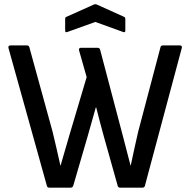

<svg xmlns="http://www.w3.org/2000/svg" viewBox="-20 -864 877 884"><path d="M291 -717 419 -763 546 -717C553 -714 557 -716 557 -723V-776C557 -783 555 -785 550 -787L426 -843C422 -845 416 -845 412 -843L287 -787C282 -785 280 -783 280 -776V-723C280 -716 284 -714 291 -717ZM207 0H305C311 0 315 -3 317 -8L384 -238C396 -282 409 -325 421 -369H423C434 -324 446 -280 458 -236L522 -8C523 -3 527 0 534 0H636C642 0 646 -3 647 -8L817 -643C819 -651 815 -655 808 -655H731C724 -655 720 -652 719 -647L616 -257C604 -205 593 -154 582 -102H581C569 -146 559 -189 547 -233L441 -635C440 -640 436 -644 429 -644H353C346 -644 342 -640 344 -632L379 -509L299 -240C286 -194 272 -148 259 -102H258C246 -155 235 -206 222 -258L115 -647C114 -652 110 -655 103 -655H29C21 -655 17 -651 19 -643L196 -8C197 -3 201 0 207 0Z"/></svg>

Font: Sofia Sans Cond SemiBold
Style: Regular
Weight: 600
Width: 3
Designer: Botio Nikoltchev, Ani Petrova
Foundry: lettersoup
Version: Version 4.100